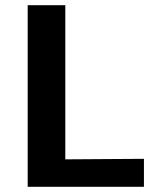

<svg xmlns="http://www.w3.org/2000/svg" viewBox="-20 -715 618 735"><path d="M86 0V-695H230V-105L531 -107V0Z"/></svg>

Font: Coval
Style: ExtraBold
Weight: 800
Foundry: Context Ltd
Version: Version 001.000